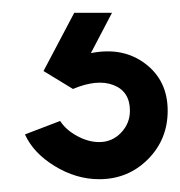

<svg xmlns="http://www.w3.org/2000/svg" viewBox="-20 -20 282 300"><path d="M135 260Q99 260 65.5 239.5Q32 219 19 190L74 169Q83 183 100.5 192.5Q118 202 135 202Q155 202 169 187.5Q183 173 183 153Q183 123 157.5 113Q132 103 94 119L48 91L96 0H155L122 63Q172 53 207 79.5Q242 106 242 153Q242 198 211 229Q180 260 135 260Z"/></svg>

Font: Oakes Grotesk
Style: Bold
Weight: 600
Designer: Samuel Oakes
Foundry: Samuel Oakes
Version: Version 1.000;PS 001.000;hotconv 1.0.88;makeotf.lib2.5.64775